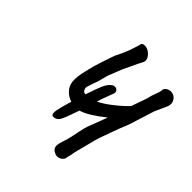

<svg xmlns="http://www.w3.org/2000/svg" viewBox="-220 -888 1134 1134"><g transform="rotate(45 347.0 -321.0)"><path d="M694 -601Q694 -593 690 -579L654 -499L637 -445Q634 -435 630.5 -424Q627 -413 623 -401Q609 -353 600 -330Q585 -296 560 -226L540 -170Q530 -145 510 -62Q499 -17 491 12Q492 19 487.5 33.5Q483 48 482 54Q483 70 468.5 82Q454 94 436 94Q426 94 419 90Q389 78 389 51Q389 35 400 2Q406 -14 408 -22L417 -61Q436 -157 444 -169L486 -280Q393 -206 339 -191Q318 -130 311 -113Q299 -81 288.5 -69.5Q278 -58 262 -56Q240 -52 240 -77Q240 -93 247 -118Q251 -138 268 -194Q236 -204 215 -226.5Q194 -249 189 -280Q185 -319 198.5 -374Q212 -429 213 -434Q221 -460 234.5 -501.5Q248 -543 256 -565Q283 -618 294 -648.5Q305 -679 316 -716Q317 -736 340 -736Q365 -736 386 -716Q407 -696 407 -675Q407 -666 402 -658Q388 -633 368 -589L347 -545L314 -462Q309 -449 302 -420Q292 -380 285 -366Q283 -359 278 -345.5Q273 -332 270.5 -321Q268 -310 271 -304Q275 -293 280 -289Q285 -285 296 -284Q321 -357 331 -381Q348 -422 375 -437Q379 -439 388 -439Q399 -439 406 -432Q413 -425 413 -415Q413 -406 408 -398L384 -333L374 -301Q414 -321 459.5 -357Q505 -393 536 -426L572 -529Q575 -550 588 -582Q599 -611 598 -619Q598 -634 611.5 -643.5Q625 -653 642 -653Q653 -653 663 -648.5Q673 -644 680 -636Q694 -619 694 -601Z"/></g></svg>

Font: Caveat
Style: Bold
Weight: 700
Designer: Pablo Impallari
Foundry: Pablo Impallari
Version: Version 1.500; ttfautohint (v1.6)